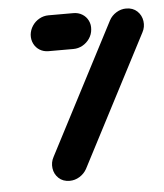

<svg xmlns="http://www.w3.org/2000/svg" viewBox="-43 -558 510 597"><g transform="rotate(-5 211.5 -259.5)"><path d="M107.4 -78.5 319.3 -486.3Q327 -500.7 341.5 -509.6Q355.9 -518.5 372.2 -518.5Q393.3 -518.5 406.7 -505.9Q420 -493.3 422.6 -474.8Q425.2 -456.3 416.3 -440L204.4 -32.2Q196.3 -17.8 181.9 -8.9Q167.4 0 151.1 0Q130 0 116.7 -12.6Q103.3 -25.2 100.9 -43.7Q98.5 -62.2 107.4 -78.5ZM258.5 -463Q257.4 -447.8 248.7 -435Q240 -422.2 226.7 -414.8Q213.3 -407.4 198.1 -407.4H120.4Q105.2 -407.4 93.1 -414.8Q81.1 -422.2 74.8 -435Q68.5 -447.8 69.6 -463Q71.1 -478.1 79.6 -490.9Q88.1 -503.7 101.5 -511.1Q114.8 -518.5 130 -518.5H207.8Q223 -518.5 235.2 -511.1Q247.4 -503.7 253.7 -490.9Q260 -478.1 258.5 -463Z"/></g></svg>

Font: 26F Galaxy Sans Oblique
Style: Regular
Weight: 400
Italic angle: -5°
Designer: C₂₉H₂₅N₃O₅
Version: Version 1.200;FEAKit 1.0